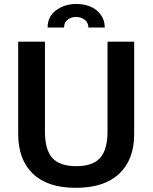

<svg xmlns="http://www.w3.org/2000/svg" viewBox="-20 -922 757 953"><path d="M216.3 -785.2Q216.3 -840.3 258.8 -871.3Q301.3 -902.3 359.4 -902.3Q396 -902.3 427.2 -889.9Q458.5 -877.4 479.2 -850.1Q500 -822.8 500 -785.2H418.5Q418.5 -810.5 400.1 -824.2Q381.8 -837.9 357.4 -837.9Q333 -837.9 315.4 -824Q297.9 -810.1 297.9 -785.2ZM356.4 10.3Q215.8 10.3 143.1 -59.8Q70.3 -129.9 70.3 -257.3V-715.3H203.1V-268.6Q203.1 -179.2 239.5 -138.2Q275.9 -97.2 358.9 -97.2Q440.4 -97.2 477.1 -138.4Q513.7 -179.7 513.7 -269V-715.3H646V-256.3Q646 -129.9 571.8 -59.8Q497.6 10.3 356.4 10.3Z"/></svg>

Font: Oxygen
Style: Bold
Weight: 700
Designer: vernon adams
Foundry: Vernon Adams
Version: Version 0.2.3 webfont; ttfautohint (v0.93.3-1d66) -l 8 -r 50